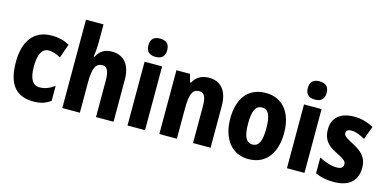

<svg xmlns="http://www.w3.org/2000/svg" viewBox="-73 -1270 3219 1596"><g transform="rotate(15 1536.5 -472.0)"><path d="M261 -83C321 -83 366 -97 407 -128V-257C366 -226 326 -210 278 -210C221 -210 190 -261 190 -365C190 -470 220 -526 275 -526C310 -526 342 -515 380 -494L422 -614C381 -638 334 -652 268 -652C114 -652 36 -540 36 -365C36 -171 110 -83 261 -83Z M659 -704V-853H508V-93H659V-349C659 -466 676 -523 740 -523C780 -523 798 -485 798 -408V-93H949V-453C949 -584 888 -653 787 -653C727 -653 683 -627 657 -574H649C655 -606 659 -656 659 -704Z M1145 -861C1093 -861 1064 -837 1064 -782C1064 -728 1094 -704 1145 -704C1196 -704 1226 -728 1226 -782C1226 -836 1198 -861 1145 -861ZM1220 -642H1069V-93H1220Z M1623 -652C1563 -652 1514 -627 1487 -574H1478L1460 -642H1343V-93H1494V-349C1494 -473 1512 -523 1573 -523C1618 -523 1633 -484 1633 -408V-93H1784V-453C1784 -585 1722 -652 1623 -652Z M2343 -369C2343 -551 2250 -652 2113 -652C1954 -652 1879 -537 1879 -369C1879 -208 1959 -83 2110 -83C2273 -83 2343 -211 2343 -369ZM2033 -368C2033 -476 2056 -527 2111 -527C2168 -527 2190 -476 2190 -369C2190 -261 2168 -209 2112 -209C2056 -209 2033 -262 2033 -368Z M2517 -861C2465 -861 2436 -837 2436 -782C2436 -728 2466 -704 2517 -704C2568 -704 2598 -728 2598 -782C2598 -836 2570 -861 2517 -861ZM2592 -642H2441V-93H2592Z M3045 -258C3045 -348 2994 -391 2921 -429C2844 -470 2834 -480 2834 -502C2834 -523 2849 -534 2878 -534C2920 -534 2957 -516 2997 -494L3039 -608C2983 -638 2932 -652 2873 -652C2756 -652 2686 -596 2686 -495C2686 -411 2723 -363 2802 -325C2887 -284 2894 -269 2894 -246C2894 -220 2876 -206 2838 -206C2789 -206 2732 -226 2686 -251V-114C2737 -92 2785 -83 2845 -83C2973 -83 3045 -143 3045 -258Z"/></g></svg>

Font: Noto Sans Kannada UI Condensed ExtraBold
Style: Regular
Weight: 800
Width: 3
Designer: Jelle Bosma - Monotype Design Team
Foundry: Monotype Imaging Inc.
Version: Version 2.005